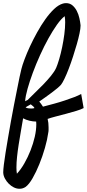

<svg xmlns="http://www.w3.org/2000/svg" viewBox="-80 -758 546 1208"><path d="M26.4 335Q51.8 307.6 73.7 269Q95.7 230.5 112.3 188Q128.9 145.5 138.7 103Q148.4 60.5 148.4 23.4Q148.4 11.7 147.5 6.8Q127.9 6.8 105.5 1.5Q83 -3.9 65.4 -13.7Q58.6 26.4 51.3 68.4Q43.9 110.4 37.6 150.9Q31.2 191.4 27.3 228.5Q23.4 265.6 23.4 295.9Q23.4 319.3 26.4 335ZM136.7 -78.1Q134.8 -84 127.9 -89.8Q121.1 -95.7 113.3 -101.6Q105.5 -96.7 97.2 -92.3Q88.9 -87.9 81.1 -83Q86.9 -78.1 96.2 -76.7Q105.5 -75.2 116.2 -75.2Q130.9 -75.2 136.7 -78.1ZM327.1 -656.2Q304.7 -639.6 278.3 -602.5Q252 -565.4 224.6 -516.1Q197.3 -466.8 171.9 -410.6Q146.5 -354.5 126.5 -300.3Q106.4 -246.1 93.3 -199.2Q80.1 -152.3 78.1 -121.1Q82 -123 85.4 -125Q88.9 -127 93.8 -128.9Q112.3 -148.4 139.2 -173.8Q166 -199.2 192.4 -226.6Q218.8 -253.9 240.7 -280.8Q262.7 -307.6 273.4 -331.1Q282.2 -351.6 292.5 -386.2Q302.7 -420.9 311 -460.9Q319.3 -501 324.7 -542Q330.1 -583 330.1 -617.2Q330.1 -636.7 327.1 -656.2ZM310.5 -695.3Q303.7 -702.1 296.9 -703.1ZM167 -119.1Q178.7 -105.5 190.4 -86.9Q224.6 -95.7 260.3 -105.5Q295.9 -115.2 328.1 -126Q360.4 -136.7 387.2 -147Q414.1 -157.2 430.7 -167L446.3 -78.1Q429.7 -69.3 399.4 -60.1Q369.1 -50.8 335.4 -42Q301.8 -33.2 270 -24.9Q238.3 -16.6 219.7 -9.8Q225.6 13.7 225.6 42Q225.6 49.8 225.6 59.1Q225.6 68.4 223.6 77.1Q217.8 120.1 202.6 172.9Q187.5 225.6 167.5 274.9Q147.5 324.2 125 363.3Q102.5 402.3 81.1 418Q63.5 429.7 43 429.7Q24.4 429.7 6.8 420.9Q-10.7 412.1 -24.9 397.9Q-39.1 383.8 -48.8 365.7Q-58.6 347.7 -59.6 329.1V324.2Q-59.6 309.6 -55.7 277.3Q-51.8 245.1 -44.9 202.1Q-38.1 159.2 -29.3 108.4Q-20.5 57.6 -11.2 4.9Q-2 -47.9 8.3 -99.1Q18.6 -150.4 27.3 -194.8Q36.1 -239.3 43 -272.9Q49.8 -306.6 54.7 -324.2Q60.5 -347.7 74.7 -385.7Q88.9 -423.8 108.9 -466.8Q128.9 -509.8 153.8 -554.7Q178.7 -599.6 205.6 -637.2Q232.4 -674.8 260.3 -701.2Q288.1 -727.5 315.4 -735.4Q325.2 -738.3 335.9 -738.3Q359.4 -738.3 376 -724.1Q392.6 -710 403.3 -689Q414.1 -668 419.4 -644Q424.8 -620.1 426.8 -599.6V-595.7Q426.8 -579.1 420.4 -548.3Q414.1 -517.6 403.3 -480Q392.6 -442.4 379.4 -401.9Q366.2 -361.3 352.5 -325.7Q338.9 -290 325.7 -262.7Q312.5 -235.4 303.7 -224.6Q295.9 -215.8 280.3 -202.6Q264.6 -189.5 245.6 -175.3Q226.6 -161.1 206.1 -146.5Q185.5 -131.8 167 -119.1Z"/></svg>

Font: Miniver
Style: Regular
Weight: 400
Designer: Dathan Boardman
Foundry: Open Window
Version: Version 1.000